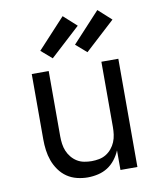

<svg xmlns="http://www.w3.org/2000/svg" viewBox="-87 -848 774 926"><g transform="rotate(-10 300.0 -385.5)"><path d="M268 8Q242 8 215.5 1.5Q189 -5 167 -20Q145 -35 129 -57.5Q113 -80 104 -105Q95 -130 91.5 -156.5Q88 -183 88 -210V-530H171V-210Q171 -192 173.5 -173.5Q176 -155 183 -138Q190 -121 202 -106.5Q214 -92 229.5 -82.5Q245 -73 263.5 -69.5Q282 -66 300 -66Q318 -66 336.5 -69.5Q355 -73 370.5 -82.5Q386 -92 398 -106.5Q410 -121 417 -138Q424 -155 426.5 -173.5Q429 -192 429 -210V-530H512V0H429V-96Q419 -72 403 -51.5Q387 -31 366 -17.5Q345 -4 319.5 2Q294 8 268 8ZM371 -587 318 -633 453 -779 517 -721ZM201 -587 148 -633 283 -779 347 -721Z"/></g></svg>

Font: Iosevka Curly Extended
Style: Regular
Weight: 400
Width: 7
Monospace: yes
Designer: Belleve Invis
Foundry: Belleve Invis
Version: Version 11.1.0; ttfautohint (v1.8.3)